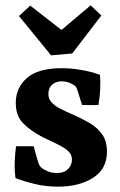

<svg xmlns="http://www.w3.org/2000/svg" viewBox="-20 -688 447 718"><path d="M38 -22Q34 -51 35 -82Q36 -113 40 -141H106L121 -87Q126 -67 138 -58Q146 -53 160 -47Q174 -41 193 -41Q220 -41 234.5 -56Q249 -71 249 -91Q249 -111 234 -124Q219 -137 194 -149Q169 -161 138 -176Q94 -199 66.5 -227Q39 -255 39 -303Q39 -360 81 -396.5Q123 -433 211 -433Q247 -433 286.5 -426Q326 -419 354 -408Q356 -382 354.5 -352Q353 -322 348 -295H287L271 -346Q268 -357 264.5 -362.5Q261 -368 253 -372Q243 -378 232.5 -381Q222 -384 211 -384Q189 -384 175 -371.5Q161 -359 161 -337Q161 -318 173 -305Q185 -292 204.5 -282Q224 -272 247 -262Q282 -247 312.5 -229.5Q343 -212 361.5 -186.5Q380 -161 380 -121Q380 -56 328 -23Q276 10 197 10Q151 10 110 0Q69 -10 38 -22ZM359 -630 250 -488 171 -481 51 -628 93 -667 210 -576 319 -668Z"/></svg>

Font: Yrsa
Style: Bold
Weight: 700
Version: Version 2.004